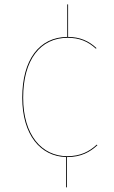

<svg xmlns="http://www.w3.org/2000/svg" viewBox="-20 -692 509 857"><path d="M414.9 -44 411.8 -46.4C378.8 -15.6 338.8 5.2 280.3 5.2C166.9 5.2 83.4 -88.7 83.4 -256.1C83.4 -424.6 159.6 -523.3 282.2 -523.3C333.2 -523.3 372.9 -507.4 407.7 -474.8L410.8 -477.2C375.8 -510 336.2 -526.8 283.9 -527.2V-672.3H280.2V-527.2C155.2 -526.2 79.3 -425.1 79.3 -256.1C79.3 -88.9 161.6 5.8 274.6 9V144.2H278.3V9.1C279 9.1 279.7 9.1 280.4 9.1C341.1 9.1 381.6 -12.9 414.9 -44Z"/></svg>

Font: Fira Sans Four
Style: Regular
Weight: 100
Designer: Carrois Corporate & Edenspiekermann AG
Foundry: Carrois Corporate GbR & Edenspiekermann AG
Version: Version 4.203;PS 004.203;hotconv 1.0.88;makeotf.lib2.5.64775